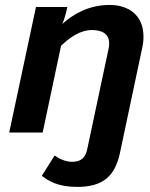

<svg xmlns="http://www.w3.org/2000/svg" viewBox="-20 -528 598 765"><path d="M545.8 -333.3C550 -350.8 551.7 -367.5 551.7 -381.7C551.7 -468.3 491.7 -508.3 416.7 -508.3C332.5 -508.3 269.2 -470 228.3 -432.5C233.3 -444.2 238.3 -458.3 242.5 -475L248.3 -500H123.3L16.7 0H150L223.3 -345.8C258.3 -379.2 300.8 -408.3 345 -408.3C381.7 -408.3 415 -396.7 415 -355C415 -348.3 414.2 -341.7 412.5 -333.3L327.5 66.7C320 102.5 300.8 116.7 266.7 116.7C239.2 116.7 212.5 102.5 197.5 91.7L146.7 172.5C172.5 192.5 210 216.7 287.5 216.7C384.2 216.7 436.7 179.2 457.5 83.3Z"/></svg>

Font: BoonHome
Style: Bold Oblique
Weight: 700
Italic angle: -12°
Designer: Sungsit Sawaiwan
Foundry: Sungsit Sawaiwan
Version: Version 0.2